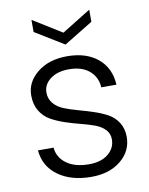

<svg xmlns="http://www.w3.org/2000/svg" viewBox="-85 -808 680 877"><g transform="rotate(-10 255.0 -369.0)"><path d="M458 -145Q458 -78.6 405 -35.4Q352.1 7.8 268.1 7.8Q174.3 7.8 114.3 -35.6Q54.2 -79.1 47.9 -153.8H120.1Q124.5 -107.4 163.3 -79.1Q202.1 -50.8 267.1 -50.8Q323.7 -50.8 356.4 -77.6Q389.2 -104.5 389.2 -145Q389.2 -172.4 371.1 -190.9Q353 -209.5 324 -220Q294.9 -230.5 260 -239.3Q225.1 -248 190.2 -259.8Q155.3 -271.5 126.2 -287.8Q97.2 -304.2 79.1 -334.2Q61 -364.3 61 -405.8Q61 -467.8 114.7 -511Q168.5 -554.2 252.9 -554.2Q341.3 -554.2 395 -509.8Q448.7 -465.3 453.1 -387.2H382.8Q379.9 -435.1 345.5 -464.6Q311 -494.1 251 -494.1Q197.3 -494.1 164.6 -469.2Q131.8 -444.3 131.8 -407.2Q131.8 -377.4 149.7 -356.4Q167.5 -335.4 196 -324Q224.6 -312.5 259.3 -303Q293.9 -293.5 328.6 -282.2Q363.3 -271 392.1 -255.6Q420.9 -240.2 439.2 -212.2Q457.5 -184.1 458 -145ZM255.9 -663.1 390.1 -746.1V-689.9L255.9 -607.9L122.1 -689.9V-746.1Z"/></g></svg>

Font: SVN-Poppins Light
Style: Regular
Weight: 300
Designer: Ninad Kale (Devanagari), Jonny Pinhorn (Latin)
Foundry: Indian Type Foundry
Version: Version 3.002 2017